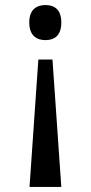

<svg xmlns="http://www.w3.org/2000/svg" viewBox="-20 -561 360 761"><path d="M160 -541C126 -541 96 -524 96 -472C96 -419 126 -402 160 -402C195 -402 223 -419 223 -472C223 -524 195 -541 160 -541ZM188 -325H132L97 180H223Z"/></svg>

Font: Noto Serif Hebrew SemiCondensed Medium
Style: Regular
Weight: 500
Width: 4
Designer: Monotype Design Team
Foundry: Monotype Imaging Inc.
Version: Version 2.004